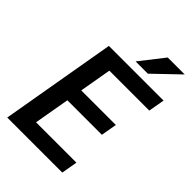

<svg xmlns="http://www.w3.org/2000/svg" viewBox="-262 -1010 1114 1114"><g transform="rotate(45 295.5 -452.5)"><path d="M315.4 -756.8H416L570.3 -904.8H431.2ZM495.1 -415H211.4L245.6 -611.3H573.2L590.8 -710.9H142.1L19 0H470.7L487.8 -98.6H156.7L194.8 -317.4H478Z"/></g></svg>

Font: Roboto Medium
Style: Italic
Weight: 500
Italic angle: -12°
Designer: Google
Version: Version 2.137; 2017